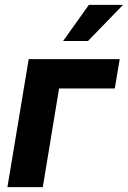

<svg xmlns="http://www.w3.org/2000/svg" viewBox="-20 -764 522 784"><path d="M468.8 -522.5 448.7 -402.8H221.2L154.8 0H10.3L97.2 -522.5ZM237.8 -596.7 342.8 -744.1H482.4L339.4 -596.7Z"/></svg>

Font: Inter 28pt
Style: Bold Italic
Weight: 700
Italic angle: -9.3988°
Designer: Rasmus Andersson
Foundry: rsms
Version: Version 4.001;git-66647c0bb